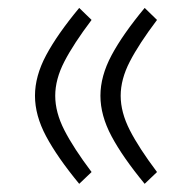

<svg xmlns="http://www.w3.org/2000/svg" viewBox="-20 -444 474 477"><path d="M207.5 -16.6 176.8 12.7Q122.1 -53.7 94.5 -105.5Q66.9 -157.2 66.9 -206.1Q66.9 -254.9 94.5 -306.6Q122.1 -358.4 176.8 -424.3L207.5 -394.5Q162.6 -335 139.9 -291Q117.2 -247.1 117.2 -206.1Q117.2 -165 139.9 -120.6Q162.6 -76.2 207.5 -16.6ZM370.1 -16.6 339.4 12.7Q284.7 -53.7 257.1 -105.5Q229.5 -157.2 229.5 -206.1Q229.5 -254.9 257.1 -306.6Q284.7 -358.4 339.4 -424.3L370.1 -394.5Q325.2 -335 302.5 -291Q279.8 -247.1 279.8 -206.1Q279.8 -165 302.5 -120.6Q325.2 -76.2 370.1 -16.6Z"/></svg>

Font: Vazirmatn RD ExtraLight
Style: Regular
Weight: 200
Designer: Saber Rastikerdar
Foundry: Saber Rastikerdar
Version: Version 32.102